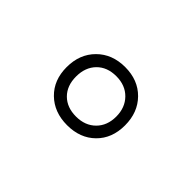

<svg xmlns="http://www.w3.org/2000/svg" viewBox="-45 -891 649 649"><g transform="rotate(45 280.0 -566.0)"><path d="M179 -465Q140 -503 140 -565Q140 -627 179 -666Q218 -705 280 -705Q342 -705 380.5 -666Q419 -627 419 -565Q419 -503 380.5 -465Q342 -427 280 -427Q218 -427 179 -465ZM211 -635.5Q185 -609 185 -565Q185 -521 211 -495Q237 -469 280.5 -469Q324 -469 350.5 -495.5Q377 -522 377 -565Q377 -608 350.5 -635Q324 -662 280.5 -662Q237 -662 211 -635.5Z"/></g></svg>

Font: Titillium Web Light
Style: Regular
Weight: 300
Version: Version 1.002;PS 57.000;hotconv 1.0.70;makeotf.lib2.5.55311